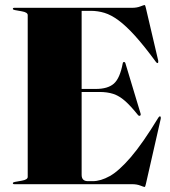

<svg xmlns="http://www.w3.org/2000/svg" viewBox="-20 -731 674 762"><path d="M31 -696Q31 -700 37 -700H504Q523 -700 537 -705.5Q551 -711 554 -711Q556.5 -711 559 -699L608 -490Q609 -482.5 606 -481Q603 -479.5 599 -485Q552 -549 516 -588.8Q480 -628.5 450.5 -650.2Q421 -672 394.5 -680Q368 -688 340 -688H304V-378H360Q408 -378 432 -399.2Q456 -420.5 467 -479Q468 -485 472 -485Q476.5 -485 478 -479L538 -280Q539.5 -274 536 -272Q532 -270 528 -274Q498.5 -311 475.5 -331Q452.5 -351 429 -358.5Q405.5 -366 375 -366H304V-37Q304 -12 329 -12H348Q379.5 -12 415.8 -32.2Q452 -52.5 499 -107Q546 -161.5 609 -265Q613 -270.5 616 -269Q619 -267.5 618 -260L559 -1Q556.5 11 554 11Q551 11 537 5.5Q523 0 504 0H37Q31 0 31 -4Q31 -7.5 39 -9L67 -14Q90 -18 90 -29V-671Q90 -682 67 -686L39 -691Q31 -692.5 31 -696Z"/></svg>

Font: Fraunces 144pt S000 Black
Style: Regular
Weight: 900
Version: Version 1.000; ttfautohint (v1.8.3)